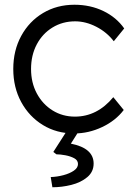

<svg xmlns="http://www.w3.org/2000/svg" viewBox="-20 -553 566 810"><path d="M293 10Q219 10 161 -25.5Q103 -61 69.5 -122.5Q36 -184 36 -262Q36 -340 69.5 -401.5Q103 -463 161.5 -498Q220 -533 294 -533Q361 -533 416 -506.5Q471 -480 504 -433L460 -379Q431 -417 386.5 -440Q342 -463 297 -463Q244 -463 201.5 -437Q159 -411 135 -365.5Q111 -320 111 -262Q111 -204 135.5 -158.5Q160 -113 202 -87Q244 -61 296 -61Q390 -61 458 -143L502 -89Q468 -44 411 -17Q354 10 293 10ZM201 237 194 194Q221 193 247.5 186Q274 179 291.5 167Q309 155 309 139Q309 123 293 114.5Q277 106 255.5 102Q234 98 218 98L205 88L271 -15H322L279 53Q375 72 375 137Q375 172 348 194.5Q321 217 281 227Q241 237 201 237Z"/></svg>

Font: Lexend Deca Light
Style: Regular
Weight: 300
Designer: Bonnie Shaver-Troup, Thomas Jockin
Foundry: Lexend
Version: Version 1.008; ttfautohint (v1.8.4.7-5d5b)